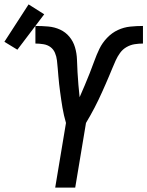

<svg xmlns="http://www.w3.org/2000/svg" viewBox="-103 -853 670 873"><path d="M148 0 197 -294Q192 -311 188 -328.5Q184 -346 181 -363.5Q178 -381 175.5 -398.5Q173 -416 170.5 -434Q168 -452 166 -470Q164 -488 162.5 -506Q161 -524 159.5 -542Q158 -560 156 -578Q154 -596 147 -612.5Q140 -629 126.5 -639Q113 -649 94.5 -652Q76 -655 58 -655V-735Q87 -735 116 -732.5Q145 -730 170 -718.5Q195 -707 212.5 -686Q230 -665 238 -638Q246 -611 247 -582Q248 -553 249.5 -524.5Q251 -496 253.5 -467.5Q256 -439 259 -411Q271 -438 282.5 -465.5Q294 -493 305 -520.5Q316 -548 326 -576Q336 -604 349 -631Q362 -658 384 -681Q406 -704 433 -716.5Q460 -729 489 -732Q518 -735 547 -735V-655Q528 -655 509 -652Q490 -649 472.5 -639Q455 -629 443 -612.5Q431 -596 423 -578Q415 -560 407.5 -542Q400 -524 392.5 -506Q385 -488 377 -470Q369 -452 361 -434Q353 -416 344.5 -398.5Q336 -381 327 -363.5Q318 -346 308 -328.5Q298 -311 288 -294L239 0ZM-24 -627 -83 -663 27 -833 98 -788Z"/></svg>

Font: Iosevka SS04 Medium
Style: Italic
Weight: 500
Italic angle: -9°
Monospace: yes
Designer: Belleve Invis
Foundry: Belleve Invis
Version: Version 19.0.0; ttfautohint (v1.8.4)